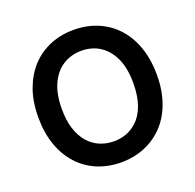

<svg xmlns="http://www.w3.org/2000/svg" viewBox="-130 -873 1035 1018"><g transform="rotate(-20 387.5 -363.5)"><path d="M387.4 9.9Q315 9.9 253.7 -15.4Q192.5 -40.8 147.9 -89Q103.3 -137.1 78.3 -206.3Q53.3 -275.6 53.3 -363.6Q53.3 -454.2 78.8 -523.1Q130.3 -660.2 254.3 -712Q315 -737.2 387.4 -737.2Q436.1 -737.2 479.8 -725.7Q523.4 -714.1 560.5 -692.1Q597.7 -670.1 627.5 -637.8Q657.3 -605.5 678.3 -563.9Q699.2 -522.4 710.4 -472.1Q721.6 -421.9 721.6 -363.6Q721.9 -301.5 709.7 -249.8Q697.4 -198.2 675.2 -156.6Q653.1 -115.1 622 -83.8Q590.9 -52.6 553.8 -31.8Q516.7 -11 474.4 -0.5Q432.2 9.9 387.4 9.9ZM387.4 -108.3Q463.8 -108.3 516.7 -156.2Q589.1 -222.7 589.1 -363.6Q589.1 -448.9 562.9 -505.3Q548.7 -535.2 529.8 -556.6Q511 -578.1 488.6 -592Q466.3 -605.8 440.7 -612.4Q415.1 -619 387.4 -619Q331.3 -619 285.2 -590.9Q238.6 -562.5 211.6 -503.6Q185.7 -447.1 185.7 -363.6Q185.4 -299.7 200.8 -252Q216.3 -204.2 243.4 -172.4Q270.6 -140.6 307.7 -124.6Q344.8 -108.7 387.4 -108.3Z"/></g></svg>

Font: Linik Sans SemiBold
Style: Regular
Weight: 600
Designer: Fonts by Rasmus Andersson / Changes by Cristiano Sobral with parts from Marc Monis
Foundry: rsms
Version: Version 3.020; ttfautohint (v1.6)